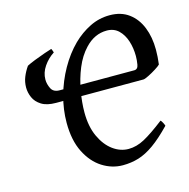

<svg xmlns="http://www.w3.org/2000/svg" viewBox="-97 -725 822 834"><g transform="rotate(-15 313.5 -307.5)"><path d="M537.6 -322.3H145Q103.5 -322.3 79.6 -337.4Q55.7 -352.5 45.9 -375Q36.1 -397.5 36.1 -419.9Q36.1 -445.3 45.2 -467.5Q54.2 -489.7 68.4 -509.8Q80.1 -516.1 104.7 -525.9Q129.4 -535.6 152.8 -543.7Q176.3 -551.8 185.1 -554.2Q186.5 -551.8 188.7 -546.1Q190.9 -540.5 191.9 -536.6Q164.1 -518.6 145 -490.7Q126 -462.9 126 -432.1Q126 -411.6 136 -391.4Q146 -371.1 173.8 -371.1H509.3Q525.4 -371.1 528.8 -391.1Q532.2 -411.1 532.2 -429.2Q532.2 -465.3 522 -497.1Q511.7 -528.8 491 -548.8Q470.2 -568.8 438 -568.8Q382.8 -568.8 340.3 -523.4Q309.6 -491.2 290.3 -444.3Q271 -397.5 262 -346.4Q252.9 -295.4 252.9 -250Q252.9 -186.5 273.9 -141.1Q294.9 -95.7 327.9 -71.5Q360.8 -47.4 397.9 -47.4Q433.6 -47.4 469.7 -66.9Q505.9 -86.4 563 -130.4Q567.4 -126.5 572 -117.2Q576.7 -107.9 577.6 -103.5Q532.7 -57.1 496.6 -31.5Q460.4 -5.9 426.8 4.4Q393.1 14.6 355.5 14.6Q307.1 14.6 263.9 -12.7Q220.7 -40 193.6 -93.8Q166.5 -147.5 166.5 -226.6Q166.5 -286.1 183.1 -346.4Q199.7 -406.7 230 -460.4Q260.3 -514.2 300.3 -553.7Q335.9 -588.4 377.9 -609.1Q419.9 -629.9 467.3 -629.9Q518.6 -629.9 553.2 -604.2Q587.9 -578.6 605.7 -534.2Q623.5 -489.7 623.5 -433.6Q623.5 -400.9 619.1 -367.7Q613.8 -361.8 596.4 -350.8Q579.1 -339.8 561.5 -331.1Q543.9 -322.3 537.6 -322.3Z"/></g></svg>

Font: Gentium Book Plus
Style: Italic
Weight: 400
Italic angle: -8°
Designer: Victor Gaultney, Annie Olsen, Iska Routamaa, Becca Hirsbrunner
Foundry: SIL International
Version: Version 6.101